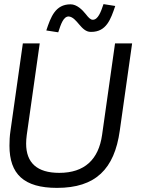

<svg xmlns="http://www.w3.org/2000/svg" viewBox="-20 -903 701 933"><path d="M421 -748H423C497 -748 518 -809 540 -874L483 -883C470 -844 456 -807 431 -807C419 -807 409 -819 398 -833C380 -856 353 -882 323 -882C249 -882 227 -821 205 -755L263 -746C276 -786 288 -823 314 -823C355 -819 373 -748 421 -748ZM257 10C444 10 536 -81 562 -268L622 -692H539L476 -247C459 -128 391 -63 268 -63C160 -63 107 -112 107 -205C107 -218 108 -232 110 -247L173 -692H91L31 -268C27 -242 26 -217 26 -195C26 -57 96 10 257 10Z"/></svg>

Font: Cantarell
Style: Oblique
Weight: 400
Italic angle: -8°
Designer: Dave Crossland
Version: Version 0.024